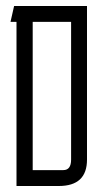

<svg xmlns="http://www.w3.org/2000/svg" viewBox="-20 -620 330 640"><path d="M270 -600V-88Q270 0 176 0H35V-547H15L27 -600ZM217 -88V-547H89V-53H191Q217 -53 217 -88Z"/></svg>

Font: Karantina Light
Style: Regular
Weight: 300
Designer: Rony Koch
Foundry: Rony Koch
Version: Version 1.000; ttfautohint (v1.8.3)